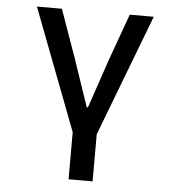

<svg xmlns="http://www.w3.org/2000/svg" viewBox="-52 -564 743 812"><g transform="rotate(5 320.0 -158.0)"><path d="M269 0 72 -516H178L249 -316L319 -110H324L394 -316L466 -516H568L371 0V200H269Z"/></g></svg>

Font: Writer Medium
Style: Regular
Weight: 500
Monospace: yes
Designer: Mike Abbink, Paul van der Laan, Pieter van Rosmalen
Foundry: Bold Monday
Version: Version 2.001 2020